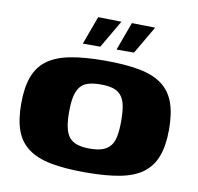

<svg xmlns="http://www.w3.org/2000/svg" viewBox="-74 -718 826 802"><g transform="rotate(10 338.5 -317.0)"><path d="M338 7Q251 7 191.5 -4.5Q132 -16 95 -43.5Q58 -71 41.5 -116.5Q25 -162 25 -230Q25 -299 42 -344.5Q59 -390 96 -417Q133 -444 193 -455.5Q253 -467 340 -467Q427 -467 486.5 -455.5Q546 -444 582.5 -416.5Q619 -389 635.5 -343.5Q652 -298 652 -230Q652 -162 635 -116.5Q618 -71 581.5 -43.5Q545 -16 485 -4.5Q425 7 338 7ZM339 -94Q369 -94 390 -100.5Q411 -107 424.5 -122Q438 -137 443.5 -163.5Q449 -190 449 -230Q449 -271 443.5 -297Q438 -323 424.5 -338.5Q411 -354 390 -360Q369 -366 339 -366Q309 -366 287.5 -360Q266 -354 253 -338.5Q240 -323 234 -297Q228 -271 228 -230Q228 -190 234 -163.5Q240 -137 253 -122Q266 -107 287.5 -100.5Q309 -94 339 -94ZM378 -521 422 -641 521 -639 452 -521ZM235 -521 279 -641 378 -639 309 -521Z"/></g></svg>

Font: Genos ExtraBold
Style: Regular
Weight: 800
Designer: Robert E. Leuschke
Foundry: Robert E. Leuschke
Version: Version 1.010